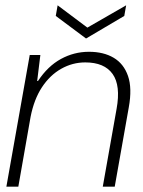

<svg xmlns="http://www.w3.org/2000/svg" viewBox="-20 -703 537 723"><path d="M4 0 92 -496H132L120 -398H123Q160 -454 209.5 -481Q259 -508 315 -508Q370 -508 408 -485.5Q446 -463 462 -417Q478 -371 465 -299L412 0H367L419 -293Q435 -381 404 -424.5Q373 -468 301 -468Q253 -468 210.5 -444Q168 -420 138 -374.5Q108 -329 95 -262L49 0ZM455 -683 448 -643 304 -558 190 -643 197 -683 309 -599Z"/></svg>

Font: DM Sans 36pt ExtraLight
Style: Italic
Weight: 250
Italic angle: -10°
Designer: Colophon Foundry, Jonny Pinhorn
Foundry: Colophon Foundry
Version: Version 4.004;gftools[0.9.30]